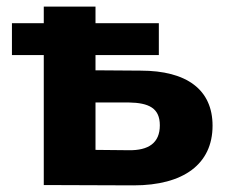

<svg xmlns="http://www.w3.org/2000/svg" viewBox="-20 -558 681 579"><path d="M268 -346V-392H459V-488H268V-538H112V-488H16V-392H112V0L383 1C533 1 621 -63 621 -179C621 -287 544 -345 404 -345ZM268 -106V-249H368C429 -248 462 -232 462 -180C462 -127 428 -104 368 -105Z"/></svg>

Font: Talent SemiBold
Style: Bold
Weight: 700
Designer: Mike Powis
Version: Version 1.001;hotconv 1.0.109;makeotfexe 2.5.65596